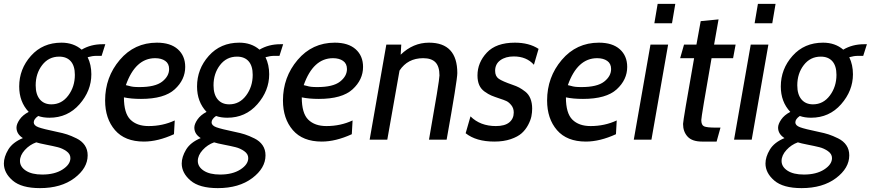

<svg xmlns="http://www.w3.org/2000/svg" viewBox="-62 -720 4490 990"><path d="M144 250Q49 250 3.5 211Q-42 172 -42 123Q-42 89 -19.5 51.5Q3 14 56 -8Q23 -29 23 -62Q23 -80 39 -103.5Q55 -127 86 -143Q37 -195 37 -274Q37 -364 97.5 -432Q158 -500 255 -500Q317 -500 359 -464Q406 -492 467 -492H481L462 -432H435Q414 -432 390 -425Q409 -386 409 -337Q409 -252 348 -182.5Q287 -113 193 -113Q160 -113 135 -122Q112 -106 112 -89Q112 -73 136 -64Q160 -55 232 -40Q262 -34 283.5 -27Q305 -20 332.5 -6.5Q360 7 375 29Q390 51 390 81Q390 147 321.5 198.5Q253 250 144 250ZM243 -428Q189 -428 155.5 -384.5Q122 -341 122 -280Q122 -233 143.5 -207.5Q165 -182 203 -182Q256 -182 290 -227.5Q324 -273 324 -334Q324 -380 303 -404Q282 -428 243 -428ZM301 95Q301 74 280.5 59.5Q260 45 236 39Q212 33 176 26Q140 19 125 14Q91 26 66 53.5Q41 81 41 110Q41 140 71.5 160Q102 180 156 180Q220 180 260.5 154Q301 128 301 95Z M893 -375Q893 -309 839 -259.5Q785 -210 665 -210Q614 -210 577 -218Q577 -136 610.5 -103Q644 -70 704 -70Q777 -70 839 -99L835 -28Q752 10 680 10Q582 10 531 -49Q480 -108 480 -202Q480 -322 555.5 -411Q631 -500 747 -500Q817 -500 855 -466Q893 -432 893 -375ZM738 -420Q636 -420 587 -281Q594 -280 603.5 -277Q613 -274 625 -272.5Q637 -271 657 -271Q738 -271 774 -299Q810 -327 810 -364Q810 -392 790 -406Q770 -420 738 -420Z M1061 250Q966 250 920.5 211Q875 172 875 123Q875 89 897.5 51.5Q920 14 973 -8Q940 -29 940 -62Q940 -80 956 -103.5Q972 -127 1003 -143Q954 -195 954 -274Q954 -364 1014.5 -432Q1075 -500 1172 -500Q1234 -500 1276 -464Q1323 -492 1384 -492H1398L1379 -432H1352Q1331 -432 1307 -425Q1326 -386 1326 -337Q1326 -252 1265 -182.5Q1204 -113 1110 -113Q1077 -113 1052 -122Q1029 -106 1029 -89Q1029 -73 1053 -64Q1077 -55 1149 -40Q1179 -34 1200.5 -27Q1222 -20 1249.5 -6.5Q1277 7 1292 29Q1307 51 1307 81Q1307 147 1238.5 198.5Q1170 250 1061 250ZM1160 -428Q1106 -428 1072.5 -384.5Q1039 -341 1039 -280Q1039 -233 1060.5 -207.5Q1082 -182 1120 -182Q1173 -182 1207 -227.5Q1241 -273 1241 -334Q1241 -380 1220 -404Q1199 -428 1160 -428ZM1218 95Q1218 74 1197.5 59.5Q1177 45 1153 39Q1129 33 1093 26Q1057 19 1042 14Q1008 26 983 53.5Q958 81 958 110Q958 140 988.5 160Q1019 180 1073 180Q1137 180 1177.5 154Q1218 128 1218 95Z M1810 -375Q1810 -309 1756 -259.5Q1702 -210 1582 -210Q1531 -210 1494 -218Q1494 -136 1527.5 -103Q1561 -70 1621 -70Q1694 -70 1756 -99L1752 -28Q1669 10 1597 10Q1499 10 1448 -49Q1397 -108 1397 -202Q1397 -322 1472.5 -411Q1548 -500 1664 -500Q1734 -500 1772 -466Q1810 -432 1810 -375ZM1655 -420Q1553 -420 1504 -281Q1511 -280 1520.5 -277Q1530 -274 1542 -272.5Q1554 -271 1574 -271Q1655 -271 1691 -299Q1727 -327 1727 -364Q1727 -392 1707 -406Q1687 -420 1655 -420Z M2241 0H2150Q2204 -305 2204 -331Q2204 -377 2183.5 -398.5Q2163 -420 2120 -420Q2040 -420 1998 -356L1935 0H1844L1930 -490H2007L2004 -438Q2068 -500 2150 -500Q2296 -500 2296 -343Q2296 -307 2241 0Z M2487 10Q2393 10 2339 -33L2364 -120Q2414 -70 2495 -70Q2541 -70 2564 -89Q2587 -108 2587 -140Q2587 -162 2574.5 -177.5Q2562 -193 2549 -199Q2536 -205 2514 -212Q2487 -221 2471.5 -227.5Q2456 -234 2437 -247.5Q2418 -261 2409 -281.5Q2400 -302 2400 -331Q2400 -397 2448 -448.5Q2496 -500 2593 -500Q2666 -500 2715 -468L2691 -386Q2653 -429 2587 -429Q2545 -429 2518 -409.5Q2491 -390 2491 -355Q2491 -327 2509.5 -314Q2528 -301 2580 -283Q2601 -276 2615 -268.5Q2629 -261 2646.5 -247.5Q2664 -234 2673 -211.5Q2682 -189 2682 -160Q2682 -140 2678 -120Q2674 -100 2661 -75.5Q2648 -51 2628 -33Q2608 -15 2571.5 -2.5Q2535 10 2487 10Z M3172 -375Q3172 -309 3118 -259.5Q3064 -210 2944 -210Q2893 -210 2856 -218Q2856 -136 2889.5 -103Q2923 -70 2983 -70Q3056 -70 3118 -99L3114 -28Q3031 10 2959 10Q2861 10 2810 -49Q2759 -108 2759 -202Q2759 -322 2834.5 -411Q2910 -500 3026 -500Q3096 -500 3134 -466Q3172 -432 3172 -375ZM3017 -420Q2915 -420 2866 -281Q2873 -280 2882.5 -277Q2892 -274 2904 -272.5Q2916 -271 2936 -271Q3017 -271 3053 -299Q3089 -327 3089 -364Q3089 -392 3069 -406Q3049 -420 3017 -420Z M3403 -600H3312L3329 -700H3420ZM3297 0H3206L3292 -490H3383Z M3653 -62 3633 10H3558Q3507 10 3483.5 -15.5Q3460 -41 3460 -81Q3460 -98 3517 -420H3445L3465 -490H3529L3551 -611L3643 -620L3620 -490H3731L3718 -420H3607Q3554 -118 3554 -101Q3554 -75 3568.5 -68.5Q3583 -62 3629 -62Z M3920 -600H3829L3846 -700H3937ZM3814 0H3723L3809 -490H3900Z M4071 250Q3976 250 3930.5 211Q3885 172 3885 123Q3885 89 3907.5 51.5Q3930 14 3983 -8Q3950 -29 3950 -62Q3950 -80 3966 -103.5Q3982 -127 4013 -143Q3964 -195 3964 -274Q3964 -364 4024.5 -432Q4085 -500 4182 -500Q4244 -500 4286 -464Q4333 -492 4394 -492H4408L4389 -432H4362Q4341 -432 4317 -425Q4336 -386 4336 -337Q4336 -252 4275 -182.5Q4214 -113 4120 -113Q4087 -113 4062 -122Q4039 -106 4039 -89Q4039 -73 4063 -64Q4087 -55 4159 -40Q4189 -34 4210.5 -27Q4232 -20 4259.5 -6.5Q4287 7 4302 29Q4317 51 4317 81Q4317 147 4248.5 198.5Q4180 250 4071 250ZM4170 -428Q4116 -428 4082.5 -384.5Q4049 -341 4049 -280Q4049 -233 4070.5 -207.5Q4092 -182 4130 -182Q4183 -182 4217 -227.5Q4251 -273 4251 -334Q4251 -380 4230 -404Q4209 -428 4170 -428ZM4228 95Q4228 74 4207.5 59.5Q4187 45 4163 39Q4139 33 4103 26Q4067 19 4052 14Q4018 26 3993 53.5Q3968 81 3968 110Q3968 140 3998.5 160Q4029 180 4083 180Q4147 180 4187.5 154Q4228 128 4228 95Z"/></svg>

Font: Cabin
Style: Italic
Weight: 400
Designer: Pablo Impallari
Foundry: Pablo Impallari. www.impallari.com Igino Marini. www.ikern.com
Version: Version 1.005